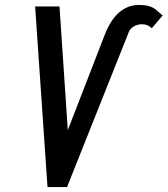

<svg xmlns="http://www.w3.org/2000/svg" viewBox="-20 -756 678 776"><path d="M220.5 -730 254 -230 402 -612Q426 -675 461.2 -705.5Q496.5 -736 541 -736Q564 -736 578.5 -732.2Q593 -728.5 601.5 -723Q610 -717.5 621.5 -707Q624.5 -704.5 628.5 -701Q632.5 -697.5 637.5 -693.5L593.5 -642Q577.5 -658 554 -658Q536 -658 520.8 -649Q505.5 -640 500 -625L251 0H172L122 -730Z"/></svg>

Font: JuliaMono Italic
Style: Regular
Weight: 400
Italic angle: -9°
Monospace: yes
Designer: cormullion
Foundry: corm
Version: Version 0.049; ttfautohint (v1.8.4)